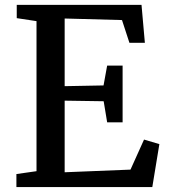

<svg xmlns="http://www.w3.org/2000/svg" viewBox="-20 -763 694 783"><path d="M46.9 0ZM128.9 -64.9V-676.8L48.3 -689V-743.2H557.1L570.8 -588.4H507.8L477.5 -681.2L243.7 -687.5V-411.6L402.3 -414.6L417 -495.6H480V-264.2H417L402.8 -350.1L243.7 -352.5V-60.5L512.2 -71.3L567.4 -193.8L629.9 -175.3L601.1 0H46.9V-53.2Z"/></svg>

Font: Merriweather
Style: Regular
Weight: 400
Designer: Eben Sorkin
Foundry: Eben Sorkin
Version: Version 1.584; ttfautohint (v1.6)